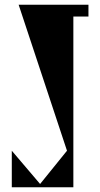

<svg xmlns="http://www.w3.org/2000/svg" viewBox="-20 -794 425 814"><path d="M355 -774V-724H291V0H30V-155L150 -14L264 -155L59 -774Z"/></svg>

Font: Chokokutai
Style: Regular
Weight: 400
Designer: 108号,108go
Foundry: Font Zone 108
Version: Version 1.000; ttfautohint (v1.8.3)